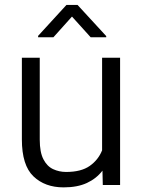

<svg xmlns="http://www.w3.org/2000/svg" viewBox="-20 -768 590 797"><path d="M406.7 0 405.3 -59.6Q380.4 -26.9 340.8 -8.5Q301.3 9.8 244.1 9.8Q166.5 9.8 118.7 -36.1Q70.8 -82 70.8 -189V-528.3H145V-188Q145 -136.2 160.2 -106.9Q175.3 -77.6 200.4 -65.9Q225.6 -54.2 254.4 -54.2Q316.9 -54.2 352.5 -79.3Q388.2 -104.5 403.8 -144V-528.3H478.5V0ZM301.8 -747.6 420.9 -618.2V-613.3H356.4L278.8 -699.2L201.7 -613.3H138.2V-619.1L255.9 -747.6Z"/></svg>

Font: Vazirmatn FD Light
Style: Regular
Weight: 300
Designer: Saber Rastikerdar
Foundry: Saber Rastikerdar
Version: Version 33.003